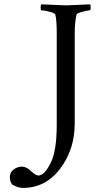

<svg xmlns="http://www.w3.org/2000/svg" viewBox="-20 -666 474 907"><path d="M403.3 -617.2Q394.5 -617.2 369.1 -610.4Q343.8 -603.5 341.8 -597.7Q333 -562.5 333 -506.8V-83Q333 40 264.2 130.9Q195.3 221.7 88.9 221.7Q65.4 221.7 38.1 206.1Q26.4 192.4 26.4 170.4Q26.4 148.4 44.4 134.8Q62.5 121.1 83.5 121.1Q104.5 121.1 126.5 142.1Q148.4 163.1 161.6 163.1Q189 163.1 218.3 106Q248 48.8 248 -75.2V-510.7Q248 -570.3 241.2 -597.7Q238.3 -604.5 212.9 -610.8Q187.5 -617.2 175.8 -617.2Q171.9 -617.2 171.9 -630.4Q171.9 -643.6 175.8 -645.5L293 -640.6L406.2 -645.5Q408.2 -641.6 408.2 -629.4Q408.2 -617.2 403.3 -617.2Z"/></svg>

Font: CrimsonText-Roman
Style: Roman
Weight: 400
Version: Version 0.13